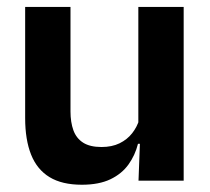

<svg xmlns="http://www.w3.org/2000/svg" viewBox="-20 -510 594 542"><path d="M179 -490.5V-195.5Q179 -165 187.2 -142.2Q195.5 -119.5 214.8 -107.2Q234 -95 266.5 -95Q296 -95 317.5 -105.5Q339 -116 353 -133.8Q367 -151.5 373.5 -173.5L393.5 -104H369.5Q361.5 -72 342.8 -45.8Q324 -19.5 291.8 -4Q259.5 11.5 211 11.5Q155 11.5 119.8 -10Q84.5 -31.5 67.8 -73.5Q51 -115.5 51 -177V-490.5ZM498.5 -490.5V0H371L375.5 -119L370.5 -129.5V-490.5Z"/></svg>

Font: Anek Gujarati Medium SemiBold
Style: Regular
Weight: 600
Version: Version 1.003